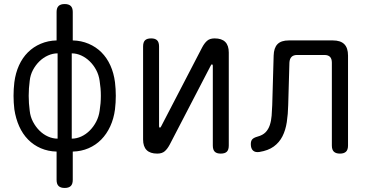

<svg xmlns="http://www.w3.org/2000/svg" viewBox="-20 -750 1840 950"><path d="M340 140Q340 161 330 170.5Q320 180 300 180Q280 180 270 170.5Q260 161 260 140V0Q218 -1 182 -16.5Q146 -32 119 -59.5Q92 -87 75 -125Q58 -163 51 -209Q47 -243 47 -276Q47 -309 51 -343Q57 -389 74 -426.5Q91 -464 118 -491Q145 -518 181.5 -533.5Q218 -549 260 -550V-691Q260 -711 270 -720.5Q280 -730 300 -730Q320 -730 330 -720.5Q340 -711 340 -691V-550Q382 -549 418.5 -533.5Q455 -518 482 -491Q509 -464 526 -426.5Q543 -389 549 -343Q553 -309 553 -276Q553 -243 549 -209Q543 -163 525.5 -125Q508 -87 481 -59.5Q454 -32 418 -16.5Q382 -1 340 0ZM265 -64V-486Q241 -486 217.5 -475.5Q194 -465 175 -446.5Q156 -428 143 -403.5Q130 -379 127 -350Q122 -313 122 -276Q122 -239 127 -202Q130 -173 143 -148Q156 -123 175 -104Q194 -85 217.5 -74.5Q241 -64 265 -64ZM335 -486V-64Q359 -64 382 -74.5Q405 -85 424 -104Q443 -123 456 -148Q469 -173 473 -202Q479 -239 479 -276Q479 -313 473 -350Q469 -379 456 -403.5Q443 -428 424 -446.5Q405 -465 382 -475.5Q359 -486 335 -486Z M688 -60V-520Q688 -541 697.5 -550.5Q707 -560 728 -560Q748 -560 757.5 -550.5Q767 -541 767 -520V-124Q769 -118 771 -118Q773 -118 773.5 -119.5Q774 -121 777 -124L980 -515Q991 -536 1004.5 -548Q1018 -560 1042 -560Q1077 -560 1094.5 -542.5Q1112 -525 1112 -490V-30Q1112 -9 1102.5 0.5Q1093 10 1072 10Q1052 10 1042.5 0.5Q1033 -9 1033 -30V-426Q1031 -432 1029 -432Q1027 -432 1026.5 -430.5Q1026 -429 1023 -426L820 -35Q809 -14 795.5 -2Q782 10 758 10Q723 10 705.5 -7.5Q688 -25 688 -60Z M1334 -475Q1335 -513 1353 -531.5Q1371 -550 1409 -550H1627Q1665 -550 1683.5 -531.5Q1702 -513 1702 -475V-30Q1702 -9 1692 0.5Q1682 10 1662 10Q1642 10 1632 0.5Q1622 -9 1622 -30V-440Q1622 -459 1613 -468.5Q1604 -478 1585 -478H1450Q1432 -478 1422.5 -468.5Q1413 -459 1412 -440L1406 -230Q1405 -185 1399 -145.5Q1393 -106 1377.5 -75.5Q1362 -45 1334.5 -25Q1307 -5 1263 2Q1243 5 1232 -5Q1221 -15 1221 -37Q1221 -53 1228.5 -61Q1236 -69 1254 -74Q1280 -81 1294 -95.5Q1308 -110 1315 -131Q1322 -152 1324 -177.5Q1326 -203 1327 -230Z"/></svg>

Font: Maple Mono Light
Style: Regular
Weight: 300
Monospace: yes
Designer: subframe7536
Version: Version 7.000